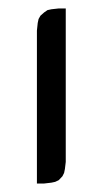

<svg xmlns="http://www.w3.org/2000/svg" viewBox="-20 -432 251 452"><path d="M66.9 0V-359.9L68.8 -377.9L70.8 -387.2L75.2 -395L84 -402.8L91.8 -408.2L101.1 -410.2L118.2 -412.1H134.8V-50.8L132.8 -34.2L130.9 -24.9L127 -17.1L118.2 -7.8L109.9 -3.9L101.1 -2L84 0Z"/></svg>

Font: Petahja
Style: Regular
Weight: 400
Designer: T. Christopher White
Version: Version 1.1